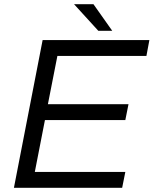

<svg xmlns="http://www.w3.org/2000/svg" viewBox="-20 -890 728 910"><path d="M46 0 182 -700H688L674 -625H252L207 -396H589L574 -321H193L145 -75H574L559 0ZM512 -744H446L331 -870H423Z"/></svg>

Font: REM Light
Style: Italic
Weight: 300
Italic angle: -11°
Designer: Octavio Pardo
Foundry: Ashler Design
Version: Version 1.005;gftools[0.9.28]